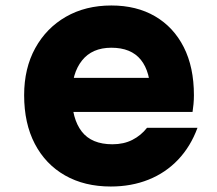

<svg xmlns="http://www.w3.org/2000/svg" viewBox="-20 -660 790 700"><path d="M215 -376H583L529 -313Q529 -398 493.5 -442Q458 -486 386 -486Q316 -486 279 -439.5Q242 -393 242 -313Q242 -227 278 -180.5Q314 -134 390 -134Q431 -134 462.5 -150Q494 -166 516 -194H700Q675 -126 629.5 -78Q584 -30 521.5 -5Q459 20 384 20Q288 20 217 -20.5Q146 -61 107 -135.5Q68 -210 68 -313Q68 -411 108.5 -484.5Q149 -558 220.5 -599Q292 -640 386 -640Q478 -640 545.5 -600.5Q613 -561 650 -488Q687 -415 687 -313Q687 -297 685.5 -280.5Q684 -264 682 -252H215Z"/></svg>

Font: Martian Mono SemiExpanded ExtraBold
Style: Regular
Weight: 800
Width: 6
Designer: Roman Shamin
Foundry: Evil Martians
Version: Version 1.000